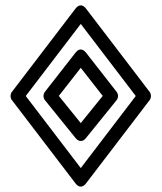

<svg xmlns="http://www.w3.org/2000/svg" viewBox="-20 -786 599 712"><path d="M146.8 -414.3 260.1 -274.2C264.1 -269.1 280.9 -251.9 298.9 -274.2L412.2 -414.3C419.7 -423.5 419.1 -436.9 412.5 -445.4L299.2 -590.4C297 -593.2 279.9 -616.1 259.8 -590.4L146.5 -445.4C139.2 -436.1 140 -422.6 146.8 -414.3ZM198.1 -430.3 279.5 -534.4 360.9 -430.3 279.5 -329.6ZM483.5 -430 279.5 -162.8 75.5 -430 279.5 -697.2ZM534.9 -414.8C540.6 -422.3 542.1 -435.8 534.9 -445.2L299.4 -753.6C278.9 -780.4 261.4 -756 259.6 -753.6L24.1 -445.2C18.4 -437.6 16.9 -424.2 24.1 -414.8L259.6 -106.4C280.1 -79.6 297.6 -104 299.4 -106.4Z"/></svg>

Font: Stormning Aesir
Style: Light
Weight: 400
Designer: Robert Jablonski, Mew Too
Foundry: Cannot Into Space Fonts
Version: Version 0.90